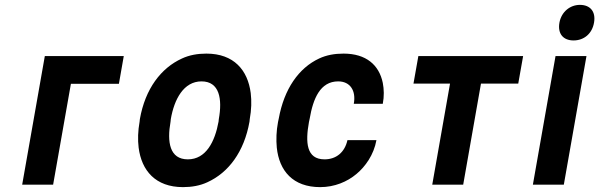

<svg xmlns="http://www.w3.org/2000/svg" viewBox="-20 -758 2460 788"><path d="M468 -414 488 -528H164L71 0H198L271 -414Z M554 -269 553 -259C546 -220 545 -185 549 -152C561 -58 618 10 731 10C767 10 801 4 831 -10C917 -49 982 -134 1004 -259L1005 -269C1012 -308 1013 -343 1009 -376C997 -470 940 -538 827 -538C791 -538 757 -532 727 -518C641 -479 576 -394 554 -269ZM878 -269 877 -259C862 -176 825 -104 751 -104C676 -104 665 -175 680 -259L681 -269C695 -351 734 -424 807 -424C881 -424 893 -352 878 -269Z M1248 -257 1251 -271C1265 -353 1294 -424 1368 -424C1417 -424 1442 -386 1432 -332H1551C1557 -363 1556 -392 1551 -418C1536 -491 1483 -538 1390 -538C1353 -538 1320 -532 1290 -518C1206 -479 1146 -393 1124 -271L1121 -257C1114 -220 1113 -184 1116 -152C1126 -57 1182 10 1294 10C1353 10 1405 -12 1443 -44C1479 -74 1514 -122 1525 -183H1406C1395 -133 1360 -104 1312 -104C1237 -104 1233 -174 1248 -257Z M2107 -415 2127 -528H1697L1677 -415H1827L1754 0H1881L1954 -415Z M2294 0 2387 -528H2260L2167 0ZM2334 -592C2376 -592 2410 -619 2418 -665C2426 -711 2402 -738 2360 -738C2319 -738 2284 -709 2276 -665C2268 -619 2292 -592 2334 -592Z"/></svg>

Font: Asimov
Style: NarIt
Weight: 500
Designer: Google
Version: Version 2.000980; 2014